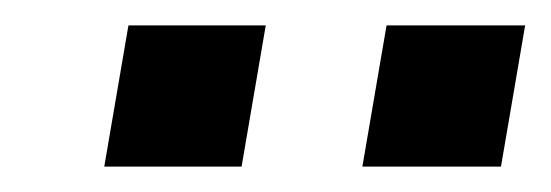

<svg xmlns="http://www.w3.org/2000/svg" viewBox="-20 -743 433 151"><path d="M62 -612 81 -723H189L170 -612ZM265 -612 284 -723H393L374 -612Z"/></svg>

Font: Archivo SemiBold SemiBold
Style: Italic
Weight: 600
Italic angle: -10°
Version: Version 2.001